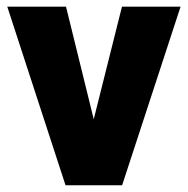

<svg xmlns="http://www.w3.org/2000/svg" viewBox="-20 -548 557 568"><path d="M175.3 -528.3 257.3 -195.3 340.8 -528.3H514.2L341.3 0H173.8L1.5 -528.3Z"/></svg>

Font: Vazirmatn RD UI Black
Style: Regular
Weight: 900
Designer: Saber Rastikerdar
Foundry: Saber Rastikerdar
Version: Version 33.003